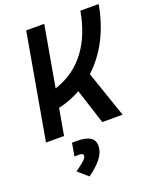

<svg xmlns="http://www.w3.org/2000/svg" viewBox="-175 -795 972 1187"><g transform="rotate(-20 311.0 -202.0)"><path d="M22.9 0H141.6L172.4 -173.8C225.6 -186 274.9 -205.1 319.3 -230L393.1 0H526.9L422.4 -304.7C527.8 -400.9 595.2 -538.1 621.6 -693.4H501.5C468.8 -507.3 377 -352.5 193.4 -294.4L263.7 -693.4H145ZM204.6 289.1C267.6 242.7 320.8 191.9 320.8 128.9C320.8 78.6 283.2 55.7 204.6 55.7H173.8L158.7 140.6H190.4C208 140.6 216.8 145.5 216.8 155.8C216.8 175.8 186 198.7 139.2 231.9Z"/></g></svg>

Font: Cascadia Mono PL SemiBold
Style: Italic
Weight: 600
Italic angle: -10°
Monospace: yes
Designer: Aaron Bell
Foundry: Saja Typeworks
Version: Version 2404.023